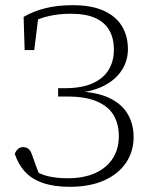

<svg xmlns="http://www.w3.org/2000/svg" viewBox="-20 -707 585 740"><path d="M249 13Q188 13 145 -2Q102 -17 76 -45.5Q50 -74 37 -114Q41 -125 49 -132.5Q57 -140 69 -140Q84 -140 92.5 -130.5Q101 -121 107 -100L135 -24L104 -55Q134 -35 166.5 -27.5Q199 -20 242 -20Q302 -20 346 -39.5Q390 -59 414 -95.5Q438 -132 438 -182Q438 -228 418.5 -262Q399 -296 355 -315.5Q311 -335 237 -335H204V-367H229Q294 -367 336 -385.5Q378 -404 398.5 -437.5Q419 -471 419 -516Q419 -558 402 -589Q385 -620 348.5 -637Q312 -654 253 -654Q207 -654 168 -645Q129 -636 96 -618V-639L129 -651L112 -514H75L71 -642Q109 -664 155.5 -675.5Q202 -687 260 -687Q332 -687 379 -666Q426 -645 449.5 -607Q473 -569 473 -517Q473 -474 450.5 -438Q428 -402 384.5 -378.5Q341 -355 278 -349V-355Q354 -352 402 -329Q450 -306 472.5 -267Q495 -228 495 -179Q495 -123 465.5 -79.5Q436 -36 381 -11.5Q326 13 249 13Z"/></svg>

Font: Source Serif 4 18pt Light
Style: Regular
Weight: 300
Designer: Frank Grießhammer
Foundry: Adobe Systems Incorporated
Version: Version 4.004;hotconv 1.0.116;makeotfexe 2.5.65601